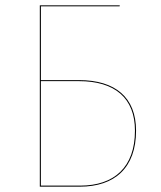

<svg xmlns="http://www.w3.org/2000/svg" viewBox="-20 -700 604 720"><path d="M276 -399.6H133.4V-676.2H428.6L429.1 -680.1H129.3V0H279.7C410.1 0 490.2 -70.5 490.2 -210.1C490.2 -334.6 412.6 -399.6 276 -399.6ZM280.3 -3.9H133.3V-395.7H276.2C410.3 -395.7 486.1 -332.6 486.1 -210.1C486.1 -72.8 408.3 -3.9 280.3 -3.9Z"/></svg>

Font: Fira Sans Four
Style: Regular
Weight: 100
Designer: Carrois Corporate & Edenspiekermann AG
Foundry: Carrois Corporate GbR & Edenspiekermann AG
Version: Version 4.203;PS 004.203;hotconv 1.0.88;makeotf.lib2.5.64775